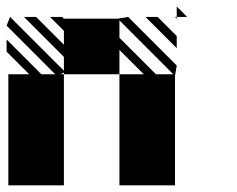

<svg xmlns="http://www.w3.org/2000/svg" viewBox="-25 -556 712 576"><path d="M505.2 -500 500 -505.2H505.2ZM505.2 -411.5 411.5 -505.2H447.9L505.2 -447.9ZM505.2 -505.2H536.5L505.2 -536.5ZM333.3 0V-333.3H406.2L333.3 -406.2V-333.3H166.7V0H0V-333.3H62.5L-5.2 -401V-437.5L99 -333.3H140.6L-5.2 -479.2L5.2 -505.2L166.7 -343.8V-385.4L46.9 -505.2H83.3L166.7 -421.9V-463.5L125 -505.2H161.5L166.7 -500H328.1L359.4 -505.2L505.2 -359.4L500 -328.1V0ZM442.7 -333.3H494.8L333.3 -494.8V-442.7ZM156.2 -333.3H166.7V-338.5Z"/></svg>

Font: 0xA000-Monochrome
Style: Monochrome
Weight: 400
Version: Version 0.1